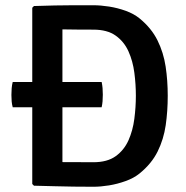

<svg xmlns="http://www.w3.org/2000/svg" viewBox="-20 -707 708 732"><path d="M619.5 -342Q619.5 -283.5 611.8 -229.8Q604 -176 581 -129.5Q558 -83 512.5 -46Q490.5 -28 459.2 -16.8Q428 -5.5 395.8 -0.2Q363.5 5 336.5 5Q295.5 5 260.2 4.5Q225 4 189 3Q153 2 109.5 1L103 -5.5V-677.5L109.5 -684Q153 -685.5 189 -686.2Q225 -687 260.2 -687Q295.5 -687 336.5 -687Q363.5 -687 395.8 -682Q428 -677 459.2 -665.8Q490.5 -654.5 512.5 -636.5Q557.5 -599.5 580.5 -553Q603.5 -506.5 611.5 -453.2Q619.5 -400 619.5 -342ZM498 -342Q498 -385.5 492.2 -429.8Q486.5 -474 469.8 -511.2Q453 -548.5 421 -571.2Q389 -594 336 -594Q305.5 -594 278.2 -594.2Q251 -594.5 218 -595V-89Q251 -89 278.2 -88.8Q305.5 -88.5 336 -88.5Q389 -88.5 421 -111.5Q453 -134.5 469.8 -172Q486.5 -209.5 492.2 -254.2Q498 -299 498 -342ZM28.5 -298Q25.5 -309 24.5 -320.5Q23.5 -332 23.5 -345Q23.5 -357.5 24.5 -370.2Q25.5 -383 28.5 -394.5H367.5Q370 -383 371 -371.2Q372 -359.5 372 -346Q372 -332.5 371 -320.8Q370 -309 367.5 -298Z"/></svg>

Font: Signika Light Medium
Style: Regular
Weight: 500
Version: Version 2.003;gftools[0.9.32]